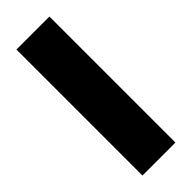

<svg xmlns="http://www.w3.org/2000/svg" viewBox="-5 -888 412 412"><g transform="rotate(45 201.0 -682.0)"><path d="M392.1 -631.8H9.8V-731.9H392.1Z"/></g></svg>

Font: PoppinsZ SemiBold
Style: Regular
Weight: 600
Designer: Ninad Kale (Devanagari), Jonny Pinhorn (Latin)
Foundry: Indian Type Foundry
Version: Version 3.002;FEAKit 1.0